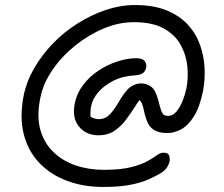

<svg xmlns="http://www.w3.org/2000/svg" viewBox="-20 -640 888 762"><path d="M389 102Q312 102 247 78Q182 54 137 7.5Q92 -39 74.5 -106.5Q57 -174 74 -261Q85 -316 115.5 -369Q146 -422 190 -467.5Q234 -513 288 -547Q342 -581 400 -600.5Q458 -620 515 -620Q590 -620 642 -598.5Q694 -577 726.5 -541Q759 -505 774.5 -460Q790 -415 792 -368.5Q794 -322 786 -280Q773 -215 749.5 -178Q726 -141 698.5 -126.5Q671 -112 645 -112Q610 -112 591.5 -124Q573 -136 565.5 -154Q558 -172 554 -189Q549 -215 543 -230Q540 -237 534 -243Q525 -232 516 -217Q500 -192 480.5 -165.5Q461 -139 434.5 -121Q408 -103 371 -103Q323 -103 294 -137Q265 -171 277 -231Q285 -270 310 -303Q335 -336 370.5 -359.5Q406 -383 445.5 -396Q485 -409 522 -409Q546 -409 554.5 -397Q563 -385 560 -371Q558 -362 553 -355.5Q548 -349 539 -345.5Q530 -342 516 -341Q466 -338 429 -319Q392 -300 369.5 -273.5Q347 -247 342 -219Q339 -208 339 -193Q338 -186 340 -176Q346 -173 351 -171Q363 -167 372 -167Q394 -167 410 -180.5Q426 -194 447 -228Q477 -281 498 -295Q519 -309 540 -309Q561 -309 579 -296.5Q597 -284 608 -243Q615 -214 620 -200.5Q625 -187 631.5 -183.5Q638 -180 647 -180Q666 -180 680.5 -197.5Q695 -215 705 -240.5Q715 -266 720 -290Q728 -331 723.5 -376.5Q719 -422 697 -462Q675 -502 630 -527Q585 -552 511 -552Q451 -552 390.5 -526.5Q330 -501 277 -458Q224 -415 187.5 -361.5Q151 -308 140 -251Q125 -179 140 -125.5Q155 -72 192 -36.5Q229 -1 280.5 16.5Q332 34 392 34Q459 34 500 23.5Q541 13 564.5 0Q588 -13 602 -23.5Q616 -34 629 -34Q646 -34 650.5 -24.5Q655 -15 653 1Q650 13 643 24Q636 35 620 46Q597 60 567 73Q537 86 494 94Q451 102 389 102Z"/></svg>

Font: Shantell Sans Light Light
Style: Italic
Weight: 300
Italic angle: -11°
Version: Version 1.008;[ac192a2d6]